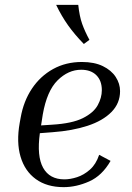

<svg xmlns="http://www.w3.org/2000/svg" viewBox="-20 -760 542 790"><path d="M435 -98Q400 -37 347 -13.5Q294 10 242 10Q173 10 127.5 -23Q82 -56 64.5 -115.5Q47 -175 61 -254L65 -276Q77 -344 111.5 -395.5Q146 -447 198.5 -476Q251 -505 317 -505Q368 -505 403 -488Q438 -471 456 -443.5Q474 -416 474 -385Q474 -335 438.5 -299Q403 -263 340.5 -242.5Q278 -222 196 -216L144 -212Q131 -117 157.5 -69.5Q184 -22 245 -22Q269 -22 297 -31Q325 -40 350 -62Q375 -84 388 -123ZM156 -289 149 -244 195 -247Q277 -252 321 -274Q365 -296 382 -327Q399 -358 399 -389Q399 -428 376.5 -450.5Q354 -473 314 -473Q261 -473 217 -429.5Q173 -386 156 -289ZM325 -579Q287 -618 260 -656Q233 -694 211 -740H302Q307 -693 318 -662Q329 -631 348 -596Z"/></svg>

Font: Inria Serif
Style: Italic
Weight: 400
Italic angle: -10°
Designer: Black Foundry Team
Foundry: Black Foundry
Version: Version 1.000; ttfautohint (v1.8.3)